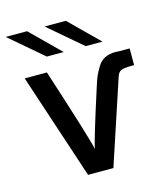

<svg xmlns="http://www.w3.org/2000/svg" viewBox="-121 -749 733 836"><g transform="rotate(-15 246.0 -331.5)"><path d="M-18.1 -668H78.1L209 -539.1H132.8ZM15.1 -472.2H115.2Q220.2 -147.9 231 -96.2Q233.9 -123 309.1 -356.9Q318.8 -387.7 324.5 -400.9Q330.1 -414.1 344 -437.5Q357.9 -460.9 378.4 -470.9Q398.9 -481 426.8 -481Q429.7 -481 433.8 -480.5Q438 -480 440.9 -480H490.2V-404.8H487.8Q443.8 -404.8 431.4 -398.9Q418.9 -393.1 413.1 -376L287.1 4.9H172.9ZM157.2 -668H252.9L383.8 -539.1H308.1Z"/></g></svg>

Font: CMU Bright
Style: SemiBold
Weight: 600
Version: Version 0.7.0